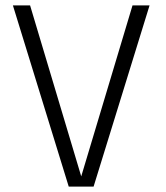

<svg xmlns="http://www.w3.org/2000/svg" viewBox="-20 -695 620 715"><path d="M236 0H328.5L537 -675H473.5L282 -36.5H283L92 -675H28Z"/></svg>

Font: Anybody UltraCondensed Thin Light
Style: Regular
Weight: 300
Version: Version 1.111